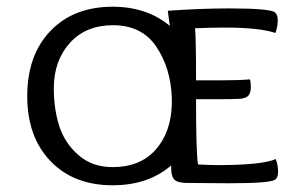

<svg xmlns="http://www.w3.org/2000/svg" viewBox="-20 -544 884 571"><path d="M315 -47Q397 -47 443 -99Q489 -151 491 -235V-252Q488 -341 445 -405Q402 -469 316 -469Q235 -469 187.5 -416Q140 -363 140 -281Q140 -221 156 -170Q172 -119 213 -83Q254 -47 315 -47ZM560 -460Q563 -436 563 -305H627Q694 -305 723 -308Q726 -301 726 -286Q726 -266 717.5 -258.5Q709 -251 691 -250Q670 -249 634 -249H563Q563 -88 569 -55Q605 -53 627 -53Q760 -53 800 -71Q807 -53 807 -33Q807 -17 799 -10Q784 1 663 1Q640 1 587 0.5Q534 0 531 0Q506 -1 497.5 -11Q489 -21 489 -44V-52Q421 7 315 7Q199 7 130 -65Q61 -137 61 -258Q61 -380 130 -452Q199 -524 315 -524Q417 -524 485 -467L479 -512Q577 -519 662 -519Q783 -519 798 -507Q806 -500 806 -484Q806 -464 799 -446Q751 -462 649 -462Q610 -462 560 -460Z"/></svg>

Font: Overlock SC
Style: Regular
Weight: 400
Designer: Dario Muhafara
Foundry: Dario Manuel Muhafara
Version: Version 1.001